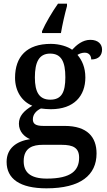

<svg xmlns="http://www.w3.org/2000/svg" viewBox="-20 -786 585 1046"><path d="M209 -616V-606H312C320 -653 333 -710 345 -753V-766H296C266 -724 227 -658 209 -616ZM233 240C419 240 506 168 506 50C506 -39 456 -100 332 -100H216C172 -100 159 -113 159 -136C159 -164 179 -184 203 -195C215 -193 242 -191 257 -191C384 -191 445 -264 445 -364C445 -418 427 -458 402 -487C413 -494 427 -499 442 -499C466 -499 477 -481 477 -462C520 -462 536 -487 536 -516C536 -545 515 -569 472 -569C430 -569 397 -541 373 -515C350 -532 305 -547 257 -547C126 -547 62 -478 62 -362C62 -290 99 -233 156 -210C109 -182 83 -153 83 -112C83 -68 114 -40 144 -28C71 -17 16 21 16 96C16 188 88 240 233 240ZM254 -243C194 -243 170 -284 170 -364C170 -448 193 -494 253 -494C314 -494 336 -450 336 -365C336 -283 315 -243 254 -243ZM235 187C141 187 109 149 109 92C109 17 162 3 212 3H316C378 3 411 19 411 73C411 142 369 187 235 187Z"/></svg>

Font: Noto Naskh Arabic UI Medium
Style: Regular
Weight: 500
Designer: Monotype Design Team, David Williams, Mohamad Dakak and Nizar Qandah
Foundry: Monotype Imaging Inc.
Version: Version 2.014